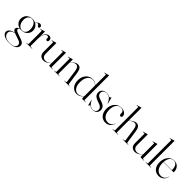

<svg xmlns="http://www.w3.org/2000/svg" viewBox="284 -2204 3923 3923"><g transform="rotate(45 2246.0 -242.0)"><path d="M300 11Q352 26.5 380 42.5Q408 58.5 418.8 78Q429.5 97.5 429.5 123Q429.5 177 377 211.8Q324.5 246.5 229.5 246.5Q120 246.5 66.8 213Q13.5 179.5 13.5 130Q13.5 92.5 46.8 62.5Q80 32.5 159 16Q126.5 1 114 -13.5Q101.5 -28 101.5 -46Q101.5 -67.5 116.8 -84Q132 -100.5 171.5 -115Q113 -127.5 76.5 -170.2Q40 -213 40 -270.5Q40 -319 61.8 -357.5Q83.5 -396 123.8 -418.2Q164 -440.5 220 -440.5Q268 -440.5 307.5 -420Q326.5 -446 346.8 -462.8Q367 -479.5 393 -479.5Q416 -479.5 431.8 -465.8Q447.5 -452 447.5 -432Q447.5 -400.5 419.5 -400.5Q404.5 -400.5 395 -412.8Q385.5 -425 377.2 -437.5Q369 -450 357.5 -450Q345.5 -450 334.8 -440.8Q324 -431.5 312.5 -417Q349.5 -396 371 -359.5Q392.5 -323 392.5 -278Q392.5 -229 368.8 -191.2Q345 -153.5 304.2 -132.2Q263.5 -111 213 -111Q196.5 -111 180.5 -113.5Q166.5 -106.5 157.5 -96.5Q148.5 -86.5 148.5 -75.5Q148.5 -62.5 158.5 -51.2Q168.5 -40 200.8 -25.8Q233 -11.5 300 11ZM202 -432Q155 -431.5 124.5 -390.5Q94 -349.5 96.5 -287.5Q98 -239.5 115.2 -201.2Q132.5 -163 162 -141Q191.5 -119 228.5 -119.5Q278 -120 307.8 -160Q337.5 -200 335 -263Q333 -338 297.2 -385.5Q261.5 -433 202 -432ZM54 118.5Q54 172.5 97.5 206.2Q141 240 234.5 240Q309 240 346.5 214.8Q384 189.5 384 145.5Q384 117.5 359.8 96Q335.5 74.5 261 52.5Q202 34 168.5 20Q111.5 32 82.8 58.2Q54 84.5 54 118.5Z M577.5 -430V-287Q588.5 -363 623.8 -401.2Q659 -439.5 698 -439.5Q731.5 -439.5 750 -420Q768.5 -400.5 768.5 -370Q768.5 -349.5 759.2 -339Q750 -328.5 736 -328.5Q708 -328.5 707 -361V-374Q707 -411.5 672 -411.5Q649.5 -411.5 627.8 -390.8Q606 -370 591.8 -329Q577.5 -288 577.5 -228V-24Q577.5 -13.5 589.5 -11.5L639.5 -5.5Q643.5 -5 643.5 -2.5Q643.5 0 640 0H470Q466 0 466 -3Q466 -5.5 471.5 -6L507.5 -10.5Q519.5 -12.5 519.5 -22V-397.5Q519.5 -402.5 515 -402.5H469Q466.5 -402.5 466.5 -405Q466.5 -407 470 -408.5L567 -434Q571.5 -435 573.5 -435Q577.5 -435 577.5 -430Z M849.5 -125V-396.5Q849.5 -401 844 -401H798.5Q795.5 -401 795.5 -403.5Q795.5 -405.5 799 -407L897 -434.5Q901 -435.5 903.5 -435.5Q907.5 -435.5 907.5 -431V-130.5Q907.5 -72.5 935 -46Q962.5 -19.5 1006.5 -19.5Q1033.5 -19.5 1061.5 -31.2Q1089.5 -43 1119.5 -71L1128.5 -79.5V-396.5Q1128.5 -401 1123.5 -401H1078Q1075.5 -401 1075.5 -403.5Q1075.5 -405.5 1079 -407L1176 -434.5Q1180 -435.5 1182.5 -435.5Q1186.5 -435.5 1186.5 -431V-23Q1186.5 -12.5 1198.5 -10.5L1234 -5.5Q1238.5 -5.5 1238.5 -2.5Q1238.5 0 1235 0H1143Q1128.5 0 1128.5 -18V-73.5L1122.5 -68Q1074.5 -24 1039.2 -8.5Q1004 7 970.5 7Q918.5 7 884 -25.8Q849.5 -58.5 849.5 -125Z M1382.5 -431.5V-357L1390.5 -365Q1437 -407.5 1468 -423.5Q1499 -439.5 1530 -439.5Q1576.5 -439.5 1602.8 -407.5Q1629 -375.5 1638.5 -310L1679.5 -29Q1682 -11 1698 -9L1727.5 -5Q1731 -4.5 1731 -2.5Q1731 0 1727.5 0H1567Q1563 0 1563 -2.5Q1563 -5 1568 -5.5L1605.5 -10.5Q1623.5 -13 1621 -29L1581.5 -305Q1573 -361.5 1553.2 -387.5Q1533.5 -413.5 1496 -413.5Q1449.5 -413.5 1393.5 -361.5L1382.5 -351.5V-23Q1382.5 -12.5 1394.5 -10.5L1430 -5.5Q1434.5 -5.5 1434.5 -2.5Q1434.5 0 1431 0H1273.5Q1270.5 0 1270.5 -2.5Q1270.5 -4 1274.5 -5L1312.5 -10.5Q1324.5 -12.5 1324.5 -22.5V-397Q1324.5 -401.5 1319.5 -401.5H1274Q1271.5 -401.5 1271.5 -404Q1271.5 -406 1274.5 -407.5L1372 -434.5Q1376 -436 1378.5 -436Q1382.5 -436 1382.5 -431.5Z M1754.5 -205Q1754.5 -279 1782.5 -331.5Q1810.5 -384 1856 -411.8Q1901.5 -439.5 1954 -439.5Q1994 -439.5 2025.5 -424.8Q2057 -410 2079.5 -385.5V-690Q2079.5 -695 2074.5 -695H2029Q2026.5 -695 2026.5 -697.5Q2026.5 -700 2029.5 -701L2127 -728Q2131 -729.5 2133.5 -729.5Q2137.5 -729.5 2137.5 -725V-23Q2137.5 -12.5 2149.5 -10.5L2185 -5.5Q2189.5 -5.5 2189.5 -2.5Q2189.5 0 2186 0H2094Q2079.5 0 2079.5 -18V-64Q2039 -21.5 2005.2 -5.8Q1971.5 10 1933.5 10Q1883.5 10 1842.8 -16.5Q1802 -43 1778.2 -91.5Q1754.5 -140 1754.5 -205ZM1813 -212Q1813 -114.5 1852.8 -61Q1892.5 -7.5 1954 -7.5Q1981.5 -7.5 2014.5 -21.8Q2047.5 -36 2079.5 -71V-378Q2059 -402 2029.2 -416.5Q1999.5 -431 1962.5 -431Q1922 -431 1888 -406.2Q1854 -381.5 1833.5 -332.8Q1813 -284 1813 -212Z M2389 3Q2431 3 2456.5 -19.8Q2482 -42.5 2482 -79Q2482 -116 2456.2 -141.2Q2430.5 -166.5 2363.5 -187Q2286 -212 2255.2 -244.5Q2224.5 -277 2224.5 -326Q2224.5 -380.5 2262 -411.2Q2299.5 -442 2361.5 -442Q2405.5 -442 2426.8 -430Q2448 -418 2452 -418Q2455.5 -418 2463.8 -424Q2472 -430 2479.8 -436Q2487.5 -442 2489.5 -442Q2492 -442 2493.5 -438L2525.5 -309Q2527 -303 2524.5 -301.5Q2521 -300 2519 -304Q2489.5 -376 2452 -406.2Q2414.5 -436.5 2363 -436.5Q2316.5 -436.5 2289.2 -413Q2262 -389.5 2262 -350.5Q2262 -315.5 2287 -290.5Q2312 -265.5 2384.5 -244.5Q2456 -223.5 2488 -189.8Q2520 -156 2520 -106Q2520 -54 2484.2 -22.5Q2448.5 9 2391.5 9Q2364.5 9 2344.8 0.5Q2325 -8 2313 -16.5Q2301 -25 2298 -25Q2296.5 -25 2290.8 -17Q2285 -9 2279 -1Q2273 7 2270.5 7Q2266 7 2265 2L2238.5 -114Q2237 -121 2239.5 -122.5Q2242 -123.5 2243.5 -121Q2274.5 -51 2313.5 -24Q2352.5 3 2389 3Z M2925.5 -337Q2925.5 -321 2916.8 -311.2Q2908 -301.5 2894 -301.5Q2879 -301.5 2870 -311.2Q2861 -321 2861 -339V-362Q2861 -394.5 2837.8 -414.8Q2814.5 -435 2773.5 -435Q2710.5 -435 2672.8 -380.2Q2635 -325.5 2635 -238.5Q2635 -137 2680.5 -83.5Q2726 -30 2792.5 -30Q2839 -30 2874 -55.2Q2909 -80.5 2924 -132Q2925 -134.5 2926.5 -134Q2929 -134 2928 -131Q2911.5 -62.5 2867.8 -26.8Q2824 9 2763.5 9Q2712 9 2670.2 -16.2Q2628.5 -41.5 2604 -90.2Q2579.5 -139 2579.5 -209.5Q2579.5 -273 2604.8 -325.5Q2630 -378 2675.2 -409.2Q2720.5 -440.5 2780.5 -440.5Q2848 -440.5 2886.8 -410.2Q2925.5 -380 2925.5 -337Z M3073 -725V-357L3081 -365Q3127.5 -407.5 3158.5 -423.5Q3189.5 -439.5 3220.5 -439.5Q3267 -439.5 3293.2 -407.5Q3319.5 -375.5 3329 -310L3370 -29Q3372.5 -11 3388.5 -9L3418 -5Q3421.5 -4.5 3421.5 -2.5Q3421.5 0 3418 0H3257.5Q3253.5 0 3253.5 -2.5Q3253.5 -5 3258.5 -5.5L3296 -10.5Q3314 -13 3311.5 -29L3272 -305Q3263.5 -361.5 3243.8 -387.5Q3224 -413.5 3186.5 -413.5Q3140 -413.5 3084 -361.5L3073 -351.5V-23Q3073 -12.5 3085 -10.5L3120.5 -5.5Q3125 -5.5 3125 -2.5Q3125 0 3121.5 0H2964Q2961 0 2961 -2.5Q2961 -5 2968 -6.5L3003 -10.5Q3015 -12.5 3015 -22.5V-690Q3015 -695 3010 -695H2964.5Q2962 -695 2962 -697.5Q2962 -700 2965 -701L3062.5 -728Q3066.5 -729.5 3069 -729.5Q3073 -729.5 3073 -725Z M3490 -125V-396.5Q3490 -401 3484.5 -401H3439Q3436 -401 3436 -403.5Q3436 -405.5 3439.5 -407L3537.5 -434.5Q3541.5 -435.5 3544 -435.5Q3548 -435.5 3548 -431V-130.5Q3548 -72.5 3575.5 -46Q3603 -19.5 3647 -19.5Q3674 -19.5 3702 -31.2Q3730 -43 3760 -71L3769 -79.5V-396.5Q3769 -401 3764 -401H3718.5Q3716 -401 3716 -403.5Q3716 -405.5 3719.5 -407L3816.5 -434.5Q3820.5 -435.5 3823 -435.5Q3827 -435.5 3827 -431V-23Q3827 -12.5 3839 -10.5L3874.5 -5.5Q3879 -5.5 3879 -2.5Q3879 0 3875.5 0H3783.5Q3769 0 3769 -18V-73.5L3763 -68Q3715 -24 3679.8 -8.5Q3644.5 7 3611 7Q3559 7 3524.5 -25.8Q3490 -58.5 3490 -125Z M4028 -725V-23Q4028 -12.5 4040 -10.5L4075.5 -5.5Q4080 -5.5 4080 -2.5Q4080 0 4076.5 0H3919Q3916 0 3916 -2.5Q3916 -5 3923 -6.5L3958 -10.5Q3970 -12.5 3970 -22.5V-690Q3970 -695 3965 -695H3919.5Q3917 -695 3917 -697.5Q3917 -700 3920 -701L4017.5 -728Q4021.5 -729.5 4024 -729.5Q4028 -729.5 4028 -725Z M4471.5 -269Q4471.5 -261.5 4463 -261.5H4174Q4173.5 -250 4173.5 -238Q4173.5 -135.5 4218.2 -79.8Q4263 -24 4334 -24Q4381.5 -24 4418 -53.8Q4454.5 -83.5 4463.5 -134.5Q4464 -138 4465.5 -138Q4468.5 -138 4468 -133.5Q4459.5 -71.5 4413.8 -30.8Q4368 10 4304 10Q4220.5 10 4170.2 -47.2Q4120 -104.5 4120 -203.5Q4120 -270.5 4144.2 -324.2Q4168.5 -378 4211.8 -409.2Q4255 -440.5 4313 -440.5Q4385 -440.5 4428.2 -392.2Q4471.5 -344 4471.5 -269ZM4306 -435Q4247.5 -435 4213.8 -389.8Q4180 -344.5 4174.5 -267H4405Q4412.5 -267 4412.5 -275Q4412.5 -352 4383.2 -393.5Q4354 -435 4306 -435Z"/></g></svg>

Font: Fraunces 144pt S000 Light
Style: Regular
Weight: 300
Version: Version 1.000; ttfautohint (v1.8.3)